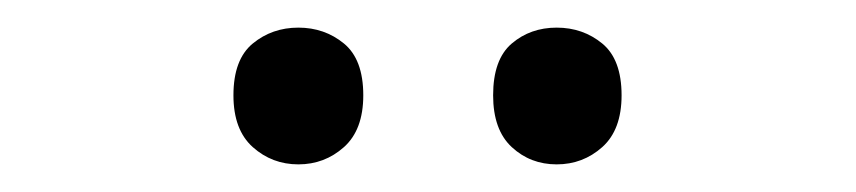

<svg xmlns="http://www.w3.org/2000/svg" viewBox="-20 -750 620 139"><path d="M149 -681Q149 -707 163 -718.5Q177 -730 196 -730Q215 -730 229 -718.5Q243 -707 243 -681Q243 -656 229 -643.5Q215 -631 196 -631Q177 -631 163 -643.5Q149 -656 149 -681ZM337 -681Q337 -707 350.5 -718.5Q364 -730 383 -730Q402 -730 416 -718.5Q430 -707 430 -681Q430 -656 416 -643.5Q402 -631 383 -631Q364 -631 350.5 -643.5Q337 -656 337 -681Z"/></svg>

Font: Noto Sans Hebrew Droid
Style: Regular
Weight: 400
Designer: Monotype Design Team
Foundry: Monotype Imaging Inc.
Version: Version 1.100